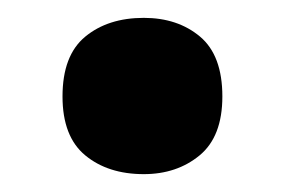

<svg xmlns="http://www.w3.org/2000/svg" viewBox="-20 -460 319 215"><path d="M50 -352Q50 -398 75.5 -419Q101 -440 141 -440Q179 -440 204 -419Q229 -398 229 -352Q229 -307 203.5 -286Q178 -265 141 -265Q101 -265 75.5 -286Q50 -307 50 -352Z"/></svg>

Font: Noto Sans Malayalam SemiCondensed ExtraBold
Style: Regular
Weight: 800
Width: 4
Designer: Jelle Bosma - Monotype Design Team
Foundry: Monotype Imaging Inc.
Version: Version 2.104; ttfautohint (v1.8.4.7-5d5b)